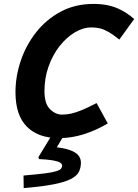

<svg xmlns="http://www.w3.org/2000/svg" viewBox="-20 -690 705 980"><path d="M282 15Q175 15 117 -43.5Q59 -102 59 -219Q59 -299 85.5 -378.5Q112 -458 163.5 -524Q215 -590 289 -630Q363 -670 458 -670Q496 -670 530.5 -663Q565 -656 598 -639Q631 -622 665 -593L589 -488Q557 -514 534 -527Q511 -540 491 -545Q471 -550 447 -550Q404 -550 361.5 -524.5Q319 -499 284 -454.5Q249 -410 228 -351Q207 -292 207 -225Q207 -161 235 -133Q263 -105 297 -105Q320 -105 344.5 -110.5Q369 -116 400 -129Q431 -142 473 -164L530 -60Q484 -33 441 -16.5Q398 0 358.5 7.5Q319 15 282 15ZM254 -16H316L241 111L253 60Q306 65 336.5 76Q367 87 380 103Q393 119 393 140Q393 165 383.5 185.5Q374 206 345 222Q316 238 257.5 250Q199 262 101 270L100 206Q169 200 208.5 195Q248 190 267 184Q286 178 291.5 171Q297 164 297 155Q297 146 286 139.5Q275 133 249.5 128.5Q224 124 179 122L176 112Z"/></svg>

Font: Intel One Mono Light
Style: Italic
Weight: 300
Italic angle: -16°
Monospace: yes
Designer: Fred Shallcrass
Foundry: Frere-Jones Type LLC
Version: Version 1.004